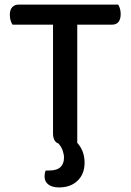

<svg xmlns="http://www.w3.org/2000/svg" viewBox="-20 -627 572 840"><path d="M318 -519V-2Q350 33 350 85Q350 134 319.5 163.5Q289 193 238 193Q209 193 192 180.5Q175 168 175 145Q175 139 176 132Q177 125 180 119H194Q229 119 244.5 104Q260 89 260 63Q260 49 254.5 32.5Q249 16 236 1Q212 -7 212 -44V-519H35Q30 -526 26.5 -537Q23 -548 23 -562Q23 -584 33.5 -595.5Q44 -607 62 -607H497Q501 -601 504.5 -590Q508 -579 508 -566Q508 -519 469 -519Z"/></svg>

Font: Baloo Da 2 Medium
Style: Regular
Weight: 500
Designer: Noopur Datye, Sulekha Rajkumar and Ek Type
Foundry: Ek Type
Version: Version 1.640;hotconv 1.0.111;makeotfexe 2.5.65597; ttfautoh